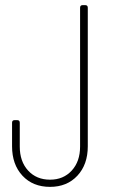

<svg xmlns="http://www.w3.org/2000/svg" viewBox="-20 -720 450 748"><path d="M27 -150V-242Q27 -252 37 -252H47Q57 -252 57 -242V-149Q57 -91 89.5 -55.5Q122 -20 175 -20Q227 -20 259.5 -55.5Q292 -91 292 -149V-690Q292 -700 302 -700H312Q322 -700 322 -690V-150Q322 -79 281.5 -35.5Q241 8 175 8Q108 8 67.5 -35.5Q27 -79 27 -150Z"/></svg>

Font: Barlow Condensed Thin
Style: Regular
Weight: 250
Width: 3
Designer: Jeremy Tribby
Foundry: Tribby Type
Version: Version 1.408